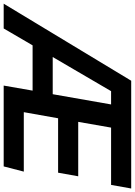

<svg xmlns="http://www.w3.org/2000/svg" viewBox="84 -890 750 1069"><g transform="rotate(90 459.5 -355.0)"><path d="M-55 0 374 -710H974L954 -598H635L603 -415H906L886 -303H583L549 -112H880L851 0H401L429 -161H177L83 0ZM242 -273H449L506 -598H432Z"/></g></svg>

Font: Livvic SemiBold
Style: Italic
Weight: 600
Italic angle: -10°
Designer: Jacques Le Bailly, Baron von Fonthausen
Version: Version 1.001; ttfautohint (v1.8.2)